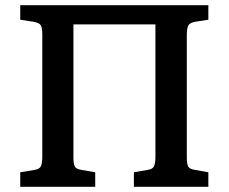

<svg xmlns="http://www.w3.org/2000/svg" viewBox="-20 -720 882 740"><path d="M58 0V-56L112 -65Q133 -68 138 -80Q143 -92 143 -116V-588Q143 -612 137.5 -622Q132 -632 110 -636L58 -644V-700H783V-644L731 -636Q710 -632 705 -620Q700 -608 700 -585V-112Q700 -88 705.5 -78Q711 -68 733 -65L783 -56V0H496V-56L548 -65Q569 -68 574 -80Q579 -92 579 -116V-626H263V-112Q263 -88 268.5 -78Q274 -68 295 -65L347 -56V0Z"/></svg>

Font: Literata 12pt Medium
Style: Regular
Weight: 500
Designer: Latin by Veronika Burian and Jose Scaglione. Greek by Irene Vlachou. Cyrillic by Vera Evstafieva.
Foundry: TypeTogether
Version: Version 3.002